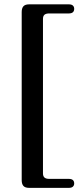

<svg xmlns="http://www.w3.org/2000/svg" viewBox="-20 -760 376 907"><path d="M183 -670.5V59Q183 72.5 190.2 78.8Q197.5 85 212.5 85H305Q330.5 85 330.5 107Q330.5 116 324.2 121.8Q318 127.5 305 127.5H118Q99 127.5 90.8 118.5Q82.5 109.5 82.5 91V-703Q82.5 -721.5 90.8 -730.5Q99 -739.5 118 -739.5H305Q318 -739.5 324.2 -733.8Q330.5 -728 330.5 -718.5Q330.5 -696.5 305 -696.5H212.5Q197.5 -696.5 190.2 -690.5Q183 -684.5 183 -670.5Z"/></svg>

Font: Fraunces Medium
Style: Regular
Weight: 500
Version: Version 1.000;[b76b70a41]